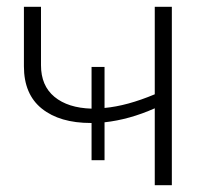

<svg xmlns="http://www.w3.org/2000/svg" viewBox="-20 -542 631 562"><path d="M433 -522H483V0H433V-225Q359 -192 286 -184V-73H248V-182H246Q155 -182 102.5 -224Q50 -266 50 -348V-522H100V-351Q100 -291 139.5 -258.5Q179 -226 248 -224V-346H286V-226Q352 -232 433 -266Z"/></svg>

Font: mBank Light
Style: Regular
Weight: 300
Designer: Julieta Ulanovsky
Foundry: Julieta Ulanovsky
Version: Version 7.200;PS 007.200;hotconv 1.0.88;makeotf.lib2.5.64775